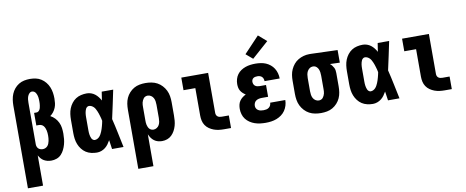

<svg xmlns="http://www.w3.org/2000/svg" viewBox="-78 -1135 4157 1713"><g transform="rotate(-10 2000.0 -278.5)"><path d="M56 215V-535Q56 -561 60 -587.5Q64 -614 74 -638.5Q84 -663 101 -683.5Q118 -704 140.5 -718Q163 -732 189 -737.5Q215 -743 242 -743Q242 -743 242 -743Q242 -743 242 -743Q269 -743 295 -737.5Q321 -732 343.5 -717.5Q366 -703 383 -682Q400 -661 410 -636.5Q420 -612 424 -586Q428 -560 428 -533Q428 -512 425.5 -491Q423 -470 415 -450.5Q407 -431 394 -414Q381 -397 364 -385Q387 -373 405 -354Q423 -335 434 -311.5Q445 -288 448.5 -262.5Q452 -237 452 -211Q452 -186 449.5 -161.5Q447 -137 440.5 -113.5Q434 -90 423 -67.5Q412 -45 395 -27Q378 -9 354 -0.5Q330 8 306 8Q288 8 271 4Q254 0 239 -8.5Q224 -17 212.5 -30.5Q201 -44 193 -59V215ZM248 -106Q260 -106 271.5 -111Q283 -116 291 -125Q299 -134 303.5 -145.5Q308 -157 310.5 -169Q313 -181 314 -193Q315 -205 315 -217Q315 -229 314 -241Q313 -253 310.5 -264Q308 -275 303.5 -286Q299 -297 291.5 -306Q284 -315 273 -319.5Q262 -324 250 -324H227V-438H250Q259 -438 266.5 -444Q274 -450 278.5 -458Q283 -466 285 -475Q287 -484 288.5 -493Q290 -502 290.5 -511.5Q291 -521 291 -530Q291 -540 290.5 -550Q290 -560 288.5 -570.5Q287 -581 283.5 -590.5Q280 -600 275 -608.5Q270 -617 261 -623Q252 -629 242 -629Q242 -629 242 -629Q242 -629 242 -629Q227 -629 216.5 -618Q206 -607 201 -593Q196 -579 194.5 -564.5Q193 -550 193 -535V-158Q193 -148 197 -137.5Q201 -127 208.5 -120Q216 -113 226.5 -109.5Q237 -106 248 -106Z M719 8Q693 8 667 2Q641 -4 619.5 -18Q598 -32 582 -53Q566 -74 556.5 -98Q547 -122 543.5 -148Q540 -174 540 -200V-320Q540 -346 543.5 -372Q547 -398 556.5 -422Q566 -446 582 -467Q598 -488 619.5 -502Q641 -516 667 -522Q693 -528 719 -528Q739 -528 758 -521.5Q777 -515 792.5 -503Q808 -491 820.5 -475Q833 -459 842 -442Q845 -461 848 -480.5Q851 -500 854 -520H958Q944 -456 931 -391.5Q918 -327 903 -263Q919 -198 932.5 -132Q946 -66 960 0H856Q853 -21 850 -41.5Q847 -62 844 -82Q834 -64 822 -47.5Q810 -31 794 -18.5Q778 -6 758.5 1Q739 8 719 8ZM719 -106Q731 -106 742.5 -112Q754 -118 762 -127Q770 -136 776 -147Q782 -158 786.5 -169Q791 -180 795 -192Q799 -204 802 -215.5Q805 -227 808 -239Q811 -251 813 -263Q811 -275 808 -286.5Q805 -298 801.5 -309.5Q798 -321 794.5 -332Q791 -343 786 -354Q781 -365 775.5 -375.5Q770 -386 761.5 -394.5Q753 -403 742 -408.5Q731 -414 719 -414Q710 -414 702 -408Q694 -402 690 -393.5Q686 -385 683.5 -376Q681 -367 679.5 -357.5Q678 -348 677.5 -338.5Q677 -329 677 -320V-200Q677 -191 677.5 -181.5Q678 -172 679.5 -162.5Q681 -153 683.5 -144Q686 -135 690 -126.5Q694 -118 702 -112Q710 -106 719 -106Z M1056 215V-320Q1056 -347 1060 -374Q1064 -401 1075 -425.5Q1086 -450 1104.5 -470.5Q1123 -491 1146.5 -504.5Q1170 -518 1197 -523Q1224 -528 1251 -528Q1278 -528 1305.5 -523Q1333 -518 1357 -505Q1381 -492 1400 -471.5Q1419 -451 1431 -426.5Q1443 -402 1447.5 -374.5Q1452 -347 1452 -320V-200Q1452 -176 1450 -152.5Q1448 -129 1441.5 -106Q1435 -83 1423.5 -62Q1412 -41 1395 -24.5Q1378 -8 1355.5 0Q1333 8 1309 8Q1290 8 1271.5 3Q1253 -2 1237.5 -13.5Q1222 -25 1211 -41Q1200 -57 1193 -74V215ZM1251 -106Q1267 -106 1281 -115Q1295 -124 1302.5 -138Q1310 -152 1312.5 -168Q1315 -184 1315 -200V-320Q1315 -336 1312.5 -352Q1310 -368 1302.5 -382Q1295 -396 1281 -405Q1267 -414 1251 -414Q1241 -414 1231 -410Q1221 -406 1214.5 -398Q1208 -390 1203.5 -380.5Q1199 -371 1196.5 -361Q1194 -351 1193.5 -340.5Q1193 -330 1193 -320V-200Q1193 -190 1193.5 -179.5Q1194 -169 1196.5 -159Q1199 -149 1203 -139.5Q1207 -130 1214 -122Q1221 -114 1231 -110Q1241 -106 1251 -106Z M1870 0Q1846 0 1823 -3Q1800 -6 1778.5 -14Q1757 -22 1737.5 -35.5Q1718 -49 1705 -68.5Q1692 -88 1687 -111Q1682 -134 1682 -157V-406H1575V-520H1818V-157Q1818 -147 1822 -138Q1826 -129 1833.5 -123.5Q1841 -118 1850.5 -116Q1860 -114 1870 -114H1934V0Z M2248 8Q2223 8 2198 5Q2173 2 2149.5 -6Q2126 -14 2105 -28Q2084 -42 2069 -61.5Q2054 -81 2047 -105.5Q2040 -130 2040 -154Q2040 -173 2044 -191.5Q2048 -210 2058.5 -225.5Q2069 -241 2084 -252.5Q2099 -264 2115 -272Q2102 -280 2090 -291Q2078 -302 2070 -315.5Q2062 -329 2059 -344.5Q2056 -360 2056 -376Q2056 -399 2062.5 -421.5Q2069 -444 2082.5 -462.5Q2096 -481 2115.5 -494Q2135 -507 2156.5 -514.5Q2178 -522 2201 -525Q2224 -528 2247 -528Q2271 -528 2295 -524.5Q2319 -521 2340.5 -512Q2362 -503 2381 -487.5Q2400 -472 2412.5 -452Q2425 -432 2431.5 -408.5Q2438 -385 2438 -362Q2438 -361 2438 -360.5Q2438 -360 2438 -360H2301Q2301 -360 2301 -360Q2301 -360 2301 -360Q2301 -371 2297.5 -381.5Q2294 -392 2286.5 -399.5Q2279 -407 2268.5 -410.5Q2258 -414 2247 -414Q2238 -414 2228 -412.5Q2218 -411 2210 -406Q2202 -401 2197.5 -392Q2193 -383 2193 -373Q2193 -363 2197 -352.5Q2201 -342 2209.5 -335.5Q2218 -329 2228.5 -326.5Q2239 -324 2250 -324H2308V-217H2250Q2237 -217 2223.5 -214Q2210 -211 2199 -203.5Q2188 -196 2182.5 -183.5Q2177 -171 2177 -157Q2177 -145 2183 -134Q2189 -123 2200 -116.5Q2211 -110 2223 -108Q2235 -106 2248 -106Q2260 -106 2272.5 -108.5Q2285 -111 2295.5 -118.5Q2306 -126 2311.5 -138Q2317 -150 2317 -162H2454Q2454 -137 2446.5 -112.5Q2439 -88 2425 -67.5Q2411 -47 2390.5 -32Q2370 -17 2346.5 -8Q2323 1 2298 4.5Q2273 8 2248 8ZM2236 -574 2175 -626 2313 -772 2387 -708Z M2749 8Q2722 8 2694.5 3Q2667 -2 2643 -15Q2619 -28 2600 -48.5Q2581 -69 2569 -93.5Q2557 -118 2552.5 -145.5Q2548 -173 2548 -200V-320Q2548 -346 2552 -372Q2556 -398 2567 -422Q2578 -446 2595 -466.5Q2612 -487 2635 -500.5Q2658 -514 2683.5 -521Q2709 -528 2735 -528Q2739 -528 2742.5 -528Q2746 -528 2750 -528L2991 -520V-406L2902 -409Q2912 -401 2920 -391Q2928 -381 2934 -369.5Q2940 -358 2942 -345.5Q2944 -333 2944 -320V-200Q2944 -173 2940 -146Q2936 -119 2925 -94.5Q2914 -70 2895.5 -49.5Q2877 -29 2853.5 -15.5Q2830 -2 2803 3Q2776 8 2749 8ZM2749 -106Q2759 -106 2769 -110Q2779 -114 2785.5 -122Q2792 -130 2796.5 -139.5Q2801 -149 2803.5 -159Q2806 -169 2806.5 -179.5Q2807 -190 2807 -200V-320Q2807 -335 2805 -350Q2803 -365 2797.5 -378.5Q2792 -392 2780.5 -402.5Q2769 -413 2754 -414H2750Q2749 -414 2748 -414Q2747 -414 2746 -414Q2730 -414 2717 -404Q2704 -394 2697 -380.5Q2690 -367 2687.5 -351.5Q2685 -336 2685 -320V-200Q2685 -184 2687.5 -168Q2690 -152 2697.5 -138Q2705 -124 2719 -115Q2733 -106 2749 -106Z M3219 8Q3193 8 3167 2Q3141 -4 3119.5 -18Q3098 -32 3082 -53Q3066 -74 3056.5 -98Q3047 -122 3043.5 -148Q3040 -174 3040 -200V-320Q3040 -346 3043.5 -372Q3047 -398 3056.5 -422Q3066 -446 3082 -467Q3098 -488 3119.5 -502Q3141 -516 3167 -522Q3193 -528 3219 -528Q3239 -528 3258 -521.5Q3277 -515 3292.5 -503Q3308 -491 3320.5 -475Q3333 -459 3342 -442Q3345 -461 3348 -480.5Q3351 -500 3354 -520H3458Q3444 -456 3431 -391.5Q3418 -327 3403 -263Q3419 -198 3432.5 -132Q3446 -66 3460 0H3356Q3353 -21 3350 -41.5Q3347 -62 3344 -82Q3334 -64 3322 -47.5Q3310 -31 3294 -18.5Q3278 -6 3258.5 1Q3239 8 3219 8ZM3219 -106Q3231 -106 3242.5 -112Q3254 -118 3262 -127Q3270 -136 3276 -147Q3282 -158 3286.5 -169Q3291 -180 3295 -192Q3299 -204 3302 -215.5Q3305 -227 3308 -239Q3311 -251 3313 -263Q3311 -275 3308 -286.5Q3305 -298 3301.5 -309.5Q3298 -321 3294.5 -332Q3291 -343 3286 -354Q3281 -365 3275.5 -375.5Q3270 -386 3261.5 -394.5Q3253 -403 3242 -408.5Q3231 -414 3219 -414Q3210 -414 3202 -408Q3194 -402 3190 -393.5Q3186 -385 3183.5 -376Q3181 -367 3179.5 -357.5Q3178 -348 3177.5 -338.5Q3177 -329 3177 -320V-200Q3177 -191 3177.5 -181.5Q3178 -172 3179.5 -162.5Q3181 -153 3183.5 -144Q3186 -135 3190 -126.5Q3194 -118 3202 -112Q3210 -106 3219 -106Z M3870 0Q3846 0 3823 -3Q3800 -6 3778.5 -14Q3757 -22 3737.5 -35.5Q3718 -49 3705 -68.5Q3692 -88 3687 -111Q3682 -134 3682 -157V-406H3575V-520H3818V-157Q3818 -147 3822 -138Q3826 -129 3833.5 -123.5Q3841 -118 3850.5 -116Q3860 -114 3870 -114H3934V0Z"/></g></svg>

Font: Iosevka SS04 Heavy
Style: Regular
Weight: 900
Monospace: yes
Designer: Belleve Invis
Foundry: Belleve Invis
Version: Version 19.0.0; ttfautohint (v1.8.4)